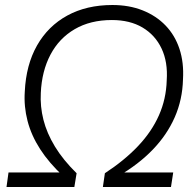

<svg xmlns="http://www.w3.org/2000/svg" viewBox="-20 -747 784 767"><path d="M6 0 14 -58H233V-43Q176 -96 140.5 -151Q105 -206 90 -264Q75 -322 79 -381Q84 -488 128 -565.5Q172 -643 249 -685Q326 -727 429 -727Q496 -727 550 -705.5Q604 -684 641.5 -645Q679 -606 697 -551.5Q715 -497 711 -430Q709 -349 678 -278.5Q647 -208 590 -149Q533 -90 452 -43L453 -58H672L663 0H391L399 -55Q477 -106 531.5 -163.5Q586 -221 615 -286.5Q644 -352 646 -426Q651 -499 625.5 -553Q600 -607 549.5 -637Q499 -667 427 -667Q341 -667 278.5 -630.5Q216 -594 181.5 -528.5Q147 -463 143 -376Q140 -322 153.5 -268.5Q167 -215 199.5 -161.5Q232 -108 286 -55L277 0Z"/></svg>

Font: Nunitoga
Style: Light Italic
Weight: 300
Italic angle: -9°
Designer: Vernon Adams
Foundry: Vernon Adams
Version: Version 1.0